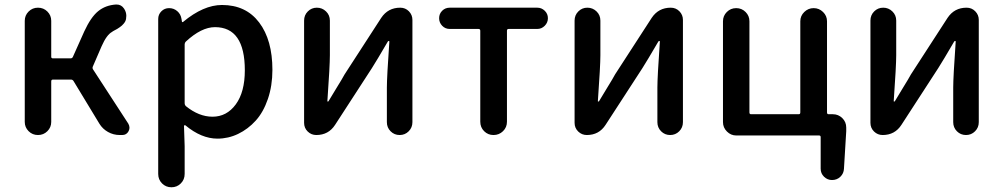

<svg xmlns="http://www.w3.org/2000/svg" viewBox="-20 -583 4332 829"><path d="M380.9 -295.9Q377.9 -289.1 381.8 -283.2L534.2 -48.8Q539.1 -40 539.1 -31.2Q539.1 -24.4 535.2 -16.6Q526.4 0 507.8 0H497.1Q469.7 0 446.3 -13.2Q422.9 -26.4 409.2 -48.8L297.9 -232.4Q293.9 -239.3 287.1 -239.3H208Q201.2 -239.3 201.2 -231.4V-56.6Q201.2 -33.2 184.6 -16.6Q168 0 144 0Q120.1 0 103.5 -16.6Q86.9 -33.2 86.9 -56.6V-493.2Q86.9 -516.6 103.5 -533.2Q120.1 -549.8 144 -549.8Q168 -549.8 184.6 -533.2Q201.2 -516.6 201.2 -493.2V-337.9Q201.2 -331.1 208 -331.1H285.2Q292 -331.1 294.9 -337.9L343.8 -447.3Q372.1 -508.8 403.8 -534.7Q435.5 -560.5 480.5 -563.5Q482.4 -563.5 483.4 -563.5Q503.9 -563.5 515.6 -545.9Q525.4 -531.2 525.4 -514.6Q525.4 -508.8 524.4 -503.9V-502Q523.4 -496.1 521 -491.2Q518.6 -486.3 514.2 -481Q509.8 -475.6 506.3 -472.7Q502.9 -469.7 496.1 -464.8Q489.3 -460 485.8 -458Q482.4 -456.1 474.1 -451.7Q465.8 -447.3 463.9 -445.3Q440.4 -432.6 418.9 -383.8Z M663.1 168V-501Q663.1 -520.5 676.8 -534.2Q690.4 -547.9 710 -547.9Q730.5 -547.9 745.6 -534.7Q760.7 -521.5 763.7 -501L765.6 -489.3Q766.6 -487.3 768.1 -487.3Q769.5 -487.3 770.5 -488.3Q858.4 -561.5 938.5 -561.5Q1042 -561.5 1099.1 -485.8Q1156.2 -410.2 1156.2 -281.2Q1156.2 -212.9 1136.7 -155.8Q1117.2 -98.6 1084 -62Q1050.8 -25.4 1008.3 -4.9Q965.8 15.6 918.9 15.6Q849.6 15.6 780.3 -42Q778.3 -43 776.4 -42Q774.4 -41 774.4 -39.1L777.3 47.9V168Q777.3 192.4 760.7 209Q744.1 225.6 720.2 225.6Q696.3 225.6 679.7 209Q663.1 192.4 663.1 168ZM897.5 -79.1Q959 -79.1 998 -132.3Q1037.1 -185.5 1037.1 -279.3Q1037.1 -465.8 908.2 -465.8Q849.6 -465.8 782.2 -403.3Q777.3 -398.4 777.3 -391.6V-136.7Q777.3 -129.9 782.2 -125Q838.9 -79.1 897.5 -79.1Z M1345.7 0Q1324.2 0 1308.6 -15.1Q1293 -30.3 1293 -52.7V-494.1Q1293 -517.6 1309.1 -533.7Q1325.2 -549.8 1348.1 -549.8Q1371.1 -549.8 1387.7 -533.7Q1404.3 -517.6 1404.3 -494.1V-344.7Q1404.3 -298.8 1393.6 -147.5Q1392.6 -144.5 1395.5 -144.5Q1398.4 -144.5 1399.4 -147.5Q1408.2 -163.1 1433.6 -204.1Q1459 -245.1 1467.8 -261.7L1626 -505.9Q1655.3 -549.8 1708 -549.8Q1730.5 -549.8 1745.6 -534.2Q1760.7 -518.6 1760.7 -497.1V-55.7Q1760.7 -32.2 1744.6 -16.1Q1728.5 0 1705.6 0Q1682.6 0 1666.5 -16.1Q1650.4 -32.2 1650.4 -55.7V-205.1Q1650.4 -250 1661.1 -403.3Q1661.1 -406.2 1658.7 -406.2Q1656.2 -406.2 1654.3 -403.3Q1606.4 -321.3 1585.9 -289.1L1426.8 -43.9Q1398.4 0 1345.7 0Z M2053.7 -57.6V-450.2Q2053.7 -458 2045.9 -458H1921.9Q1902.3 -458 1889.2 -471.7Q1876 -485.4 1876 -504.4Q1876 -523.4 1889.2 -536.6Q1902.3 -549.8 1921.9 -549.8H2299.8Q2318.4 -549.8 2332 -536.6Q2345.7 -523.4 2345.7 -504.4Q2345.7 -485.4 2332 -471.7Q2318.4 -458 2299.8 -458H2175.8Q2168.9 -458 2168.9 -450.2V-57.6Q2168.9 -33.2 2151.9 -16.6Q2134.8 0 2110.8 0Q2086.9 0 2070.3 -16.6Q2053.7 -33.2 2053.7 -57.6Z M2513.7 0Q2492.2 0 2476.6 -15.1Q2460.9 -30.3 2460.9 -52.7V-494.1Q2460.9 -517.6 2477.1 -533.7Q2493.2 -549.8 2516.1 -549.8Q2539.1 -549.8 2555.7 -533.7Q2572.3 -517.6 2572.3 -494.1V-344.7Q2572.3 -298.8 2561.5 -147.5Q2560.5 -144.5 2563.5 -144.5Q2566.4 -144.5 2567.4 -147.5Q2576.2 -163.1 2601.6 -204.1Q2627 -245.1 2635.7 -261.7L2793.9 -505.9Q2823.2 -549.8 2876 -549.8Q2898.4 -549.8 2913.6 -534.2Q2928.7 -518.6 2928.7 -497.1V-55.7Q2928.7 -32.2 2912.6 -16.1Q2896.5 0 2873.5 0Q2850.6 0 2834.5 -16.1Q2818.4 -32.2 2818.4 -55.7V-205.1Q2818.4 -250 2829.1 -403.3Q2829.1 -406.2 2826.7 -406.2Q2824.2 -406.2 2822.3 -403.3Q2774.4 -321.3 2753.9 -289.1L2594.7 -43.9Q2566.4 0 2513.7 0Z M3550.8 -97.7Q3550.8 -89.8 3557.6 -89.8H3576.2Q3599.6 -89.8 3616.7 -73.2Q3633.8 -56.6 3633.8 -32.2V-16.6L3624 145.5Q3623 166 3608.4 180.2Q3593.8 194.3 3572.3 194.3Q3552.7 194.3 3538.1 180.2Q3523.4 166 3523.4 145.5V8.8Q3523.4 2 3516.6 2H3159.2Q3135.7 2 3118.7 -15.1Q3101.6 -32.2 3101.6 -55.7V-491.2Q3101.6 -514.6 3118.2 -531.2Q3134.8 -547.9 3158.7 -547.9Q3182.6 -547.9 3199.2 -531.2Q3215.8 -514.6 3215.8 -491.2V-97.7Q3215.8 -89.8 3222.7 -89.8H3428.7Q3435.5 -89.8 3435.5 -97.7V-491.2Q3435.5 -514.6 3452.6 -531.2Q3469.7 -547.9 3493.2 -547.9Q3516.6 -547.9 3533.7 -531.2Q3550.8 -514.6 3550.8 -491.2Z M3791 0Q3769.5 0 3753.9 -15.1Q3738.3 -30.3 3738.3 -52.7V-494.1Q3738.3 -517.6 3754.4 -533.7Q3770.5 -549.8 3793.5 -549.8Q3816.4 -549.8 3833 -533.7Q3849.6 -517.6 3849.6 -494.1V-344.7Q3849.6 -298.8 3838.9 -147.5Q3837.9 -144.5 3840.8 -144.5Q3843.8 -144.5 3844.7 -147.5Q3853.5 -163.1 3878.9 -204.1Q3904.3 -245.1 3913.1 -261.7L4071.3 -505.9Q4100.6 -549.8 4153.3 -549.8Q4175.8 -549.8 4190.9 -534.2Q4206.1 -518.6 4206.1 -497.1V-55.7Q4206.1 -32.2 4189.9 -16.1Q4173.8 0 4150.9 0Q4127.9 0 4111.8 -16.1Q4095.7 -32.2 4095.7 -55.7V-205.1Q4095.7 -250 4106.4 -403.3Q4106.4 -406.2 4104 -406.2Q4101.6 -406.2 4099.6 -403.3Q4051.8 -321.3 4031.2 -289.1L3872.1 -43.9Q3843.8 0 3791 0Z"/></svg>

Font: Gen Jyuu Gothic P Medium
Style: Regular
Weight: 500
Designer: [Source Han Sans]
Ryoko NISHIZUKA  (kana & ideographs); Paul D. Hunt (Latin, Greek & Cyrillic); Wenlong ZHANG  (bopomofo
Version: Version 1.002.20150607